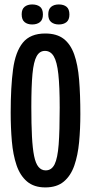

<svg xmlns="http://www.w3.org/2000/svg" viewBox="-20 -819 403 850"><path d="M180.7 10.7Q130.3 10.7 99.5 -15.7Q68.7 -42 53.2 -87.8Q37.7 -133.7 32.5 -193.5Q27.3 -253.3 27.3 -320.3Q27.3 -434 37.8 -512Q48.3 -590 81.3 -630.3Q114.3 -670.7 180.3 -670.7Q231 -670.7 261.7 -647.2Q292.3 -623.7 308.5 -578.2Q324.7 -532.7 330.2 -466.2Q335.7 -399.7 335.7 -313.3Q335.7 -248.3 330.2 -189.8Q324.7 -131.3 309 -86.2Q293.3 -41 262.5 -15.2Q231.7 10.7 180.7 10.7ZM182.3 -64.7Q208.3 -64.7 221.7 -91.5Q235 -118.3 239.7 -179Q244.3 -239.7 244.3 -342Q244.3 -435.7 238.3 -490.8Q232.3 -546 218 -569.8Q203.7 -593.7 179 -593.7Q155.3 -593.7 142.2 -570Q129 -546.3 123.8 -492.2Q118.7 -438 118.7 -345.7Q118.7 -268.7 121.5 -215.2Q124.3 -161.7 131 -128.5Q137.7 -95.3 150.5 -80Q163.3 -64.7 182.3 -64.7ZM240.3 -710.7Q219.7 -710.7 206.7 -721.2Q193.7 -731.7 193.7 -755.3Q193.7 -778.3 206.5 -788.8Q219.3 -799.3 240.3 -799.3Q262.3 -799.3 274.8 -788.8Q287.3 -778.3 287.3 -754.7Q287.3 -731.7 274.5 -721.2Q261.7 -710.7 240.3 -710.7ZM122.3 -710.7Q101.7 -710.7 88.8 -721.2Q76 -731.7 76 -755.7Q76 -778.3 88.8 -788.8Q101.7 -799.3 122.3 -799.3Q144 -799.3 157 -789.2Q170 -779 170 -755Q170 -731.7 157 -721.2Q144 -710.7 122.3 -710.7Z"/></svg>

Font: Bricolage Grotesque 96pt ExtraBold Condensed
Style: Regular
Weight: 800
Width: 3
Version: Version 1.001;gftools[0.9.33.dev8+g029e19f]